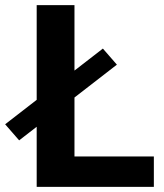

<svg xmlns="http://www.w3.org/2000/svg" viewBox="-49 -731 642 751"><path d="M25.9 -182 -28.9 -244.9 353.4 -541 408.2 -478.1ZM552.8 0H196.2V-118.9H552.8ZM242.3 0H94.5V-710.9H242.3Z"/></svg>

Font: Heebo
Style: Regular
Weight: 400
Designer: Oded Ezer
Foundry: Ezer Type House
Version: Version 3.100